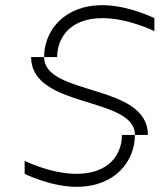

<svg xmlns="http://www.w3.org/2000/svg" viewBox="-20 -720 615 740"><path d="M500 -200H450C450 -125 400 -50 275 -50C175 -50 75 -100 75 -100V-50C75 -50 175 0 275 0C425 0 500 -100 500 -200ZM100 -500C100 -300 500 -350 500 -200H550C550 -400 150 -349 150 -500ZM150 -500H200C201 -575 250 -650 375 -650C475 -650 575 -600 575 -600V-650C575 -650 475 -700 375 -700C225 -700 150 -600 150 -500Z"/></svg>

Font: LS-VG5000 Light Shifted
Style: Regular
Weight: 400
Designer: Justin Bihan, 2021
Foundry: Justin Bihan, 2021
Version: Version 1.000;Glyphs 3.1.2 (3151)